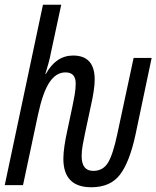

<svg xmlns="http://www.w3.org/2000/svg" viewBox="-20 -780 659 809"><path d="M551 -213 619 -536H543L474 -214Q456 -129 435 -94.5Q414 -60 373 -60Q324 -60 324 -122Q324 -144 328.5 -169Q333 -194 339 -222L364 -339Q370 -365 374.5 -394Q379 -423 379 -445Q379 -546 288 -546Q216 -546 173 -468H171Q178 -491 184.5 -514.5Q191 -538 195 -560L238 -760H161L0 0H77L140 -296Q160 -390 188 -432.5Q216 -475 256 -475Q299 -475 299 -428Q299 -406 294.5 -380Q290 -354 285 -331L263 -227Q256 -196 251.5 -165Q247 -134 247 -111Q247 9 365 9Q445 9 485.5 -44Q526 -97 551 -213Z"/></svg>

Font: Noto Sans Display Condensed
Style: Italic
Weight: 400
Width: 3
Designer: Monotype Design team
Foundry: Monotype Imaging Inc.
Version: 1.000